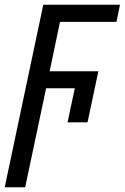

<svg xmlns="http://www.w3.org/2000/svg" viewBox="-42 -556 530 816"><path d="M-22 240 142 -536H468L453 -463H213L169 -253H376L330 -36H245L276 -181H154L65 240Z"/></svg>

Font: BC Sans
Style: Italic
Weight: 400
Italic angle: -12°
Designer: Monotype Design Team
Designer: Province of B.C.
Foundry: Monotype Imaging Inc.
Version: Version 2.000;GOOG;noto-source:20170915:90ef993387c0